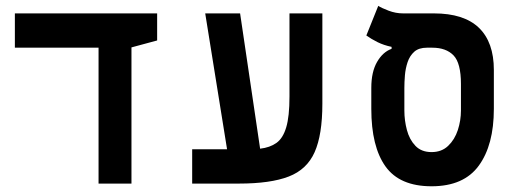

<svg xmlns="http://www.w3.org/2000/svg" viewBox="-20 -632 1798 661"><path d="M319.3 0V-467.8H31.2V-585.9H521V-492.7L432.6 -468.8V0Z M641.6 0V-118.2H761.7L686.5 -585.9H806.6L875.5 -120.1Q909.2 -124 931.6 -139.9Q954.1 -155.8 965.3 -193.4Q976.6 -231 976.6 -299.3V-585.9H1089.8V-274.9Q1089.8 -168 1063.2 -108.2Q1036.6 -48.3 973.9 -24.2Q911.1 0 802.7 0Z M1465.8 9.3Q1356 9.3 1307.1 -59.1Q1258.3 -127.4 1258.3 -257.3V-329.6Q1258.3 -384.3 1278.1 -418.7Q1297.9 -453.1 1328.1 -463.9V-470.7Q1301.8 -476.1 1280 -486.8Q1258.3 -497.6 1241.2 -509.8L1282.2 -611.8Q1293.5 -604.5 1317.9 -595.2Q1342.3 -585.9 1367.7 -585.9H1473.6Q1577.1 -585.9 1628.7 -536.4Q1680.2 -486.8 1680.2 -391.1V-257.3Q1680.2 -132.8 1628.4 -61.8Q1576.7 9.3 1465.8 9.3ZM1465.8 -108.4Q1500.5 -108.4 1522.9 -129.9Q1545.4 -151.4 1556.2 -184.3Q1566.9 -217.3 1566.9 -251.5V-342.8Q1566.9 -415 1541.3 -441.4Q1515.6 -467.8 1468.3 -467.8H1449.7Q1421.9 -467.8 1406.2 -453.9Q1390.6 -439.9 1383.3 -418.2Q1376 -396.5 1374 -372.6Q1372.1 -348.6 1372.1 -329.1V-251.5Q1372.1 -217.3 1380.9 -184.3Q1389.6 -151.4 1410.2 -129.9Q1430.7 -108.4 1465.8 -108.4Z"/></svg>

Font: CaskaydiaCove NF SemiBold
Style: Regular
Weight: 600
Designer: Aaron Bell
Foundry: Saja Typeworks
Version: Version 2111.001; VTT 6.35;Nerd Fonts 3.2.1